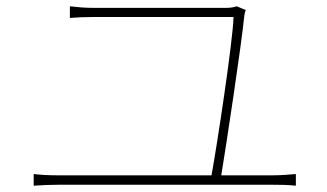

<svg xmlns="http://www.w3.org/2000/svg" viewBox="-20 -668 1040 610"><path d="M683 -111C699 -208 746 -518 756 -616C757 -624 758 -630 761 -636L732 -648C726 -646 715 -643 701 -643H279C247 -643 229 -645 202 -648V-611C229 -613 246 -614 280 -614H722C720 -539 670 -209 652 -111H164C139 -111 114 -112 87 -115V-78C115 -80 139 -81 164 -81H847C864 -81 895 -81 920 -78V-115C895 -113 872 -111 847 -111Z"/></svg>

Font: Noto Sans T Chinese Thin
Style: Regular
Weight: 100
Designer: Ryoko NISHIZUKA (kana & ideographs); Paul D. Hunt (Latin, Greek & Cyrillic); Wenlong ZHANG (bopomofo); Sandoll Communica
Foundry: Adobe Systems Incorporated
Version: Version 1.000;PS 1;hotconv 1.0.78;makeotf.lib2.5.61930